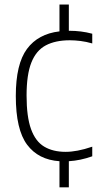

<svg xmlns="http://www.w3.org/2000/svg" viewBox="-20 -680 426 820"><path d="M234 120V8.5Q144 2.5 95.8 -62Q47.5 -126.5 47.5 -270Q47.5 -406.5 95.2 -471Q143 -535.5 234 -546V-660.5H274V-548.5Q276 -548.5 278 -548.5Q301 -548.5 325.5 -545.5Q350 -542.5 374 -536V-494.5Q348 -502 323.8 -505Q299.5 -508 278.5 -508Q216.5 -508 175.5 -486.2Q134.5 -464.5 114 -413Q93.5 -361.5 93.5 -272Q93.5 -181.5 112.5 -128.8Q131.5 -76 168.8 -53.8Q206 -31.5 260.5 -31.5Q284.5 -31.5 312.2 -36.8Q340 -42 374 -53.5V-12.5Q323.5 5.5 274 8.5V120Z"/></svg>

Font: Encode Sans Semi Condensed ExtraLight
Style: Regular
Weight: 200
Width: 4
Designer: Multiple Designers
Foundry: Impallari Type
Version: Version 3.000; ttfautohint (v1.8.3) -l 8 -r 50 -G 200 -x 14 